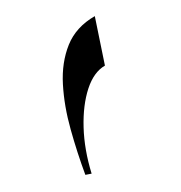

<svg xmlns="http://www.w3.org/2000/svg" viewBox="-90 -226 426 452"><g transform="rotate(-30 123.0 0.5)"><path d="M20 154.8Q29.3 100.1 43.5 44.9Q57.6 -10.3 80.8 -56.2Q104 -102.1 139.4 -129.9Q174.8 -157.7 226.1 -157.7L188.5 -44.9Q158.2 -44.9 127.7 -17.6Q97.2 9.8 72.3 55.9Q47.4 102.1 34.2 159.7Z"/></g></svg>

Font: Lateef SemiBold
Style: Regular
Weight: 600
Designer: SIL International
Foundry: SIL International
Version: Version 4.200